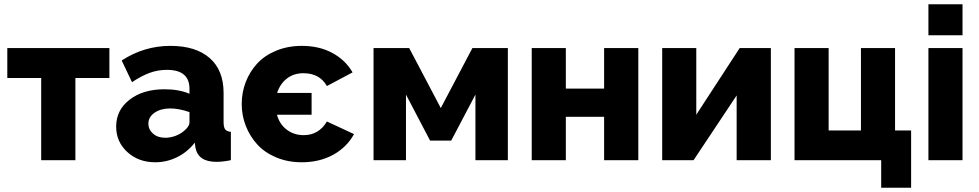

<svg xmlns="http://www.w3.org/2000/svg" viewBox="-20 -750 4582 899"><path d="M172.9 0V-384.8H14.2V-524.9H492.2V-384.8H333V0Z M523.9 -157.2Q523.9 -234.9 586.9 -283.4Q649.9 -332 750 -332Q818.4 -332 867.2 -311V-334Q867.2 -422.9 761.7 -422.9Q719.2 -422.9 680.9 -408.9Q642.6 -395 598.1 -365.2L549.8 -466.8Q654.8 -535.2 777.8 -535.2Q896.5 -535.2 961.7 -478.3Q1026.9 -421.4 1026.9 -314.9V-178.2Q1026.9 -154.3 1034.4 -144.3Q1042 -134.3 1061 -132.8V0Q1023.9 7.8 993.2 7.8Q907.7 7.8 895 -59.1L892.1 -82Q857.4 -37.6 808.8 -13.9Q760.3 9.8 707 9.8Q628.4 9.8 576.2 -38.1Q523.9 -85.9 523.9 -157.2ZM841.8 -137.2Q867.2 -157.7 867.2 -178.2V-225.1Q818.4 -242.2 776.9 -242.2Q732.4 -242.2 703.6 -222.2Q674.8 -202.1 674.8 -170.9Q674.8 -143.6 696.5 -124.3Q718.3 -105 753.9 -105Q777.8 -105 801.5 -113.8Q825.2 -122.6 841.8 -137.2Z M1393.1 9.8Q1327.6 9.8 1273.4 -12.9Q1219.2 -35.6 1184.6 -73.7Q1149.9 -111.8 1130.9 -160.6Q1111.8 -209.5 1111.8 -263.2Q1111.8 -316.9 1130.6 -365.7Q1149.4 -414.6 1184.1 -452.4Q1218.8 -490.2 1273.2 -512.7Q1327.6 -535.2 1394 -535.2Q1474.6 -535.2 1535.9 -502.2Q1597.2 -469.2 1630.9 -411.1L1510.7 -347.2Q1476.6 -407.2 1400.9 -407.2Q1355 -407.2 1322.8 -381.8Q1290.5 -356.4 1277.8 -314.9H1439V-212.9H1276.9Q1288.1 -169.4 1322 -143.3Q1356 -117.2 1401.9 -117.2Q1472.7 -117.2 1510.7 -181.2L1637.7 -122.1Q1603.5 -60.1 1539.6 -25.1Q1475.6 9.8 1393.1 9.8Z M1729 0V-524.9H1896L2043.9 -244.1L2191.9 -524.9H2357.9V0H2206.1V-307.1L2092.8 -91.8H1993.7L1880.9 -307.1V0Z M2469.7 0V-524.9H2629.4V-335H2808.6V-524.9H2968.8V0H2808.6V-203.1H2629.4V0Z M3080.6 0V-524.9H3240.2V-212.9L3443.4 -524.9H3589.4V0H3429.2V-303.2L3227.5 0Z M4106 128.9V0H3700.2V-524.9H3859.9V-139.2H4011.2V-524.9H4170.9V-139.2H4246.1V128.9Z M4327.1 -585V-730H4486.8V-585ZM4327.1 0V-524.9H4486.8V0Z"/></svg>

Font: Rawline ExtraBold
Style: Regular
Weight: 800
Designer: Matt McInerney, Pablo Impallari, Rodrigo Fuenzalida
Foundry: Matt McInerney, Pablo Impallari, Rodrigo Fuenzalida
Version: Version 4.020;PS 004.020;hotconv 1.0.88;makeotf.lib2.5.64775